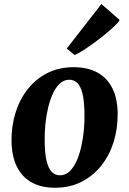

<svg xmlns="http://www.w3.org/2000/svg" viewBox="-20 -892 622 926"><path d="M335 -568Q402.5 -568 449.8 -542.2Q497 -516.5 522 -466.2Q547 -416 547.5 -343.5Q548 -271 527.8 -206.5Q507.5 -142 468.2 -92.8Q429 -43.5 372.8 -15Q316.5 13.5 245 13.5Q179 13.5 132.2 -12.5Q85.5 -38.5 61 -89Q36.5 -139.5 35.5 -212Q35 -285 55.2 -349.5Q75.5 -414 114.5 -463Q153.5 -512 209.2 -540Q265 -568 335 -568ZM315 -507.5Q288.5 -507.5 268.8 -489.2Q249 -471 235 -440.5Q221 -410 212 -372.2Q203 -334.5 199 -294.5Q195 -254.5 195.5 -218Q195.5 -152 205 -114.5Q214.5 -77 231 -61.8Q247.5 -46.5 269 -46.5Q295 -46.5 314.5 -64.5Q334 -82.5 348.2 -113.2Q362.5 -144 371.2 -182Q380 -220 384 -260Q388 -300 387.5 -337Q387 -403.5 377.8 -440.5Q368.5 -477.5 352.2 -492.5Q336 -507.5 315 -507.5ZM302 -658 469 -872.5 557.5 -795.5Q552 -785.5 533.8 -767.8Q515.5 -750 489.8 -728.8Q464 -707.5 436 -687Q408 -666.5 382.8 -650.2Q357.5 -634 340 -626.5Z"/></svg>

Font: Merriweather 20pt ExtraBold
Style: Italic
Weight: 800
Italic angle: -7.8°
Version: Version 2.101